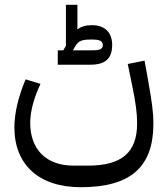

<svg xmlns="http://www.w3.org/2000/svg" viewBox="-20 -621 697 801"><path d="M221 -351H356C402 -351 448 -363 448 -433C448 -484 419 -516 364 -516C336 -516 318 -510 303 -498V-601H255V-430L244 -411H221ZM294 -428C307 -450 320 -456 359 -456H369C389 -456 409 -452 409 -433C409 -412 388 -411 356 -411H286L285 -413ZM317 160C525 160 620 76 620 -106C620 -150 614 -196 598 -285L583 -368L513 -354L530 -271C547 -190 552 -148 552 -106C552 15 488 70 347 70H287C174 70 106 4 106 -109C106 -159 124 -219 149 -271L87 -290C58 -222 40 -151 40 -90C40 67 143 160 317 160Z"/></svg>

Font: IBM Plex Arabic
Style: Regular
Weight: 400
Designer: Mike Abbink, Paul van der Laan, Pieter van Rosmalen, Wael Morcos, Khajak Apelian
Foundry: Bold Monday
Version: Version 1.0